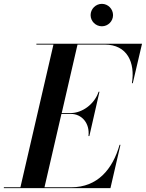

<svg xmlns="http://www.w3.org/2000/svg" viewBox="-66 -977 758 997"><path d="M404.5 -898.5C404.5 -866.5 431 -840.5 463 -840.5C495 -840.5 521 -866.5 521 -898.5C521 -930.5 495 -957 463 -957C431 -957 404.5 -930.5 404.5 -898.5ZM302 -385.5C358.5 -385.5 401 -337.5 393.5 -270.5H398L450.5 -500.5H446C423.5 -433.5 358.5 -390 302 -390H254.5L336.5 -745.5H478C595 -745.5 636.5 -652 619 -545H623.5L671.5 -750H123V-745.5H211.5L40 -4.5H-46V0H507.5L559.5 -225H555C518.5 -98 440.5 -4.5 304 -4.5H165L253 -385.5Z"/></svg>

Font: Bodoni* 36pt Medium
Style: Italic
Weight: 500
Italic angle: -13°
Version: Version 2.3